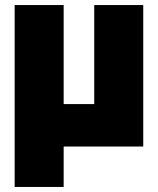

<svg xmlns="http://www.w3.org/2000/svg" viewBox="-20 -580 625 760"><path d="M547 -560V0H232V160H38V-560H232V-168H353V-560Z"/></svg>

Font: Tektur SemiCondensed ExtraBold
Style: Regular
Weight: 800
Width: 4
Designer: Adam Jagosz
Foundry: Adam Jagosz
Version: Version 1.005;gftools[0.9.30]